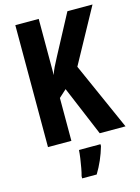

<svg xmlns="http://www.w3.org/2000/svg" viewBox="-137 -790 791 1086"><g transform="rotate(-15 259.0 -246.5)"><path d="M518 0H367L245 -291L201 -251V0H64V-714H201V-385Q206 -404 217.5 -427.5Q229 -451 245 -481L369 -714H516L342 -396ZM355 72Q332 152 290 221H205V208Q210 191 215 164Q220 137 224 109Q228 81 229 61H355Z"/></g></svg>

Font: Noto Sans Lao ExtraCondensed
Style: Bold
Weight: 700
Width: 2
Designer: Monotype Design Team
Foundry: Monotype Imaging Inc.
Version: Version 2.003; ttfautohint (v1.8.4.7-5d5b)